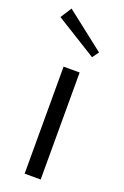

<svg xmlns="http://www.w3.org/2000/svg" viewBox="-147 -798 543 843"><g transform="rotate(20 125.0 -376.0)"><path d="M0 -700 33.3 -751.7 212.5 -611.7 190.8 -581.7ZM87.5 0V-500H162.5V0Z"/></g></svg>

Font: Boon
Style: Regular
Weight: 400
Designer: Sungsit Sawaiwan
Foundry: FontUni
Version: Version 3.0